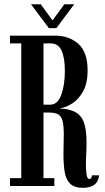

<svg xmlns="http://www.w3.org/2000/svg" viewBox="-20 -866 487 894"><path d="M367 8.5Q325 8.5 305.8 -11.5Q286.5 -31.5 281 -66.5Q275.5 -101.5 275.5 -146Q275.5 -172 276.2 -196.5Q277 -221 277 -239Q277 -281 271.2 -303.2Q265.5 -325.5 250.2 -333.8Q235 -342 206.5 -342H182.5V-36.5H233V0H26.5V-36.5H79V-664H26.5V-700H237.5Q301.5 -700 344.8 -661.8Q388 -623.5 388 -537.5Q388 -480 367.8 -442.2Q347.5 -404.5 317 -384.8Q286.5 -365 256 -361Q306.5 -359 334 -342.2Q361.5 -325.5 372.2 -291.2Q383 -257 383 -202.5Q383 -176.5 381.5 -150.2Q380 -124 380 -101Q380 -79 382.8 -55.8Q385.5 -32.5 396 -32.5Q401.5 -32.5 404.8 -37.5Q408 -42.5 408 -49.5H441.5Q438 -19 418.5 -5.2Q399 8.5 367 8.5ZM182.5 -378.5H213Q248.5 -378.5 265.2 -424.2Q282 -470 282 -535.5Q282 -596.5 266.8 -630.2Q251.5 -664 215.5 -664H182.5ZM207.5 -735 124.5 -846H170L224.5 -771L279.5 -846H325.5L242.5 -735Z"/></svg>

Font: Imbue 10pt SemiBold
Style: Regular
Weight: 600
Designer: Tyler Finck
Foundry: Etcetera Type Company
Version: Version 1.102; ttfautohint (v1.8.3)